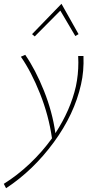

<svg xmlns="http://www.w3.org/2000/svg" viewBox="-72 -703 515 1012"><path d="M355 -258Q320 -101 211.5 47Q103 195 -40 289L-52 266Q20 221 85 159.5Q150 98 202 26Q185 -94 139 -209.5Q93 -325 38 -404L61 -414Q115 -336 159.5 -225Q204 -114 220 -1Q300 -124 328 -248Q341 -309 341 -374Q341 -397 340 -408H368Q371 -327 355 -258ZM342 -523 325 -513 246 -647 111 -511 97 -523 252 -683Z"/></svg>

Font: Ysabeau Extralight
Style: Italic
Weight: 200
Italic angle: -12°
Designer: Christian Thalmann (Catharsis Fonts)
Version: Version 0.003